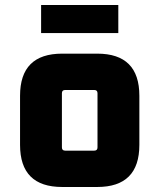

<svg xmlns="http://www.w3.org/2000/svg" viewBox="-20 -746 636 766"><path d="M60 -168V-364Q60 -532 228 -532H368Q536 -532 536 -364V-168Q536 0 368 0H228Q60 0 60 -168ZM227 -158Q227 -145 240 -145H356Q369 -145 369 -158V-374Q369 -387 356 -387H240Q227 -387 227 -374ZM144 -614V-726H452V-614Z"/></svg>

Font: Oxanium ExtraLight ExtraBold
Style: Regular
Weight: 800
Version: Version 2.000